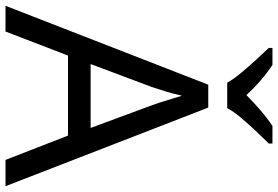

<svg xmlns="http://www.w3.org/2000/svg" viewBox="-172 -812 984 679"><g transform="rotate(90 319.5 -472.0)"><path d="M545 0 459 -221H176L91 0H0L279 -717H360L638 0ZM352 -517Q349 -525 342 -546Q335 -567 328.5 -589.5Q322 -612 318 -624Q311 -593 302 -563.5Q293 -534 287 -517L206 -301H432ZM272 -784Q259 -807 237 -833.5Q215 -860 191 -886Q167 -912 149 -931V-944H209Q235 -927 263 -903Q291 -879 316 -852Q343 -879 371 -903Q399 -927 425 -944H487V-931Q468 -912 443.5 -886Q419 -860 396.5 -833.5Q374 -807 362 -784Z"/></g></svg>

Font: Noto Sans Tagalog
Style: Regular
Weight: 400
Designer: Monotype Design Team
Foundry: Monotype Imaging Inc.
Version: Version 2.001; ttfautohint (v1.8.4.7-5d5b)